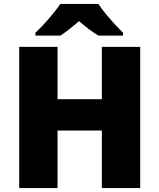

<svg xmlns="http://www.w3.org/2000/svg" viewBox="-20 -951 806 971"><path d="M689 0H495.1V-291H271V0H77.1V-713.9H271V-449.2H495.1V-713.9H689ZM478 -771Q437 -794.4 379.9 -844.2Q318.8 -792 285.2 -771H159.2V-785.2Q192.9 -816.9 229.7 -859.9Q266.6 -902.8 285.2 -931.2H477.1Q522.9 -864.3 602.1 -785.2V-771Z"/></svg>

Font: Open Sans ExtBd
Style: Bold
Weight: 800
Foundry: Ascender Corporation
Version: Version 1.10